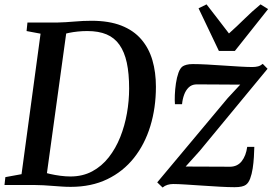

<svg xmlns="http://www.w3.org/2000/svg" viewBox="-28 -846 1246 878"><path d="M97.5 -743H235Q273.5 -744 312.8 -747.5Q352 -751 390.5 -751Q470.5 -751 526.8 -729Q583 -707 618 -666.2Q653 -625.5 669 -570.5Q685 -515.5 685 -449.5Q685 -353 659.5 -269.5Q634 -186 584.5 -123.8Q535 -61.5 462.5 -26.5Q390 8.5 295.5 8.5Q273.5 8.5 252.8 7Q232 5.5 211.2 4Q190.5 2.5 170.5 1.2Q150.5 0 130 0H-7.5L-3.5 -36L70.5 -49.5L157.5 -692L93.5 -704ZM182 -21 165.5 -59.5Q179 -55.5 201 -50.5Q223 -45.5 247.8 -42.2Q272.5 -39 294 -39Q350 -39 393.8 -62.5Q437.5 -86 469.2 -126.5Q501 -167 521.8 -219Q542.5 -271 552.5 -328Q562.5 -385 562.5 -441Q562.5 -510 551.8 -559.5Q541 -609 518.2 -641.2Q495.5 -673.5 459.2 -688.8Q423 -704 371.5 -704Q349 -704 327.5 -701.8Q306 -699.5 289 -696Q272 -692.5 261.5 -689L278.5 -720.5ZM1070.5 -459Q1057.5 -459 1035.8 -459.2Q1014 -459.5 988.5 -459.5Q963 -459.5 938.5 -459.8Q914 -460 895 -460Q876 -460 868 -460Q848 -459 834.5 -445.8Q821 -432.5 813.8 -412.2Q806.5 -392 804.5 -369.5H772Q770.5 -386 771.5 -411.8Q772.5 -437.5 776.5 -464.8Q780.5 -492 788.2 -513.5Q796 -535 808 -543Q813.5 -546.5 824.8 -549.8Q836 -553 854 -553Q881.5 -553 918.8 -551Q956 -549 995.2 -546.2Q1034.5 -543.5 1069.2 -541.5Q1104 -539.5 1126 -539.5Q1140.5 -539.5 1152 -542.5Q1163.5 -545.5 1173.5 -554L1195.5 -531.5L885 -155.5L821 -84.5Q841 -84.5 869.2 -84.2Q897.5 -84 927.2 -84Q957 -84 983 -83.8Q1009 -83.5 1024 -83.5Q1058 -84 1077.5 -109Q1097 -134 1102.5 -174.5H1135Q1134.5 -154 1133 -127.8Q1131.5 -101.5 1127.5 -75.5Q1123.5 -49.5 1116 -29.5Q1108.5 -9.5 1096.5 -1Q1090 4 1077.2 7Q1064.5 10 1045 10Q1017 10 977.8 7.8Q938.5 5.5 897.5 2.8Q856.5 0 821 -2.2Q785.5 -4.5 764 -4.5Q750.5 -4.5 738 -0.8Q725.5 3 715.5 11.5L691 -12L1013 -397ZM973 -613 880 -808 916.5 -826Q941 -794.5 966.8 -761Q992.5 -727.5 1019 -693Q1056 -726 1089.8 -759.5Q1123.5 -793 1163.5 -826L1198 -804.5L1046 -613Z"/></svg>

Font: Merriweather 48pt Medium
Style: Italic
Weight: 500
Italic angle: -7.8°
Version: Version 2.101